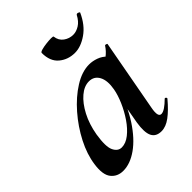

<svg xmlns="http://www.w3.org/2000/svg" viewBox="-175 -684 795 795"><g transform="rotate(-45 222.0 -287.0)"><path d="M83 13Q49 13 29.5 -11.5Q10 -36 18 -91Q25 -142 52.5 -195.5Q80 -249 120.5 -295.5Q161 -342 206.5 -370.5Q252 -399 294 -399Q314 -399 335 -391.5Q356 -384 371.5 -367.5Q387 -351 389 -324L329 -357Q346 -359 364.5 -373Q383 -387 396 -407Q398 -410 403.5 -408Q409 -406 408 -404L350 -89Q341 -42 361 -42Q371 -42 385 -51.5Q399 -61 415 -77Q418 -80 422 -76Q426 -72 423 -69Q392 -32 364.5 -11.5Q337 9 311 9Q279 9 267.5 -14.5Q256 -38 264 -89L289 -229L310 -246Q286 -164 248 -106Q210 -48 167 -17.5Q124 13 83 13ZM147 -60Q171 -60 195 -79Q219 -98 239.5 -128Q260 -158 274.5 -191.5Q289 -225 294 -253Q302 -298 288 -324Q274 -350 244 -350Q216 -350 189 -327Q162 -304 141 -264Q120 -224 111 -172Q101 -109 113 -84.5Q125 -60 147 -60ZM287 -474Q247 -474 218 -498Q189 -522 189 -571Q189 -576 201.5 -579.5Q214 -583 230.5 -585Q247 -587 259.5 -587Q272 -587 272 -584Q275 -559 293.5 -545.5Q312 -532 335 -532Q353 -532 371.5 -543.5Q390 -555 403 -580Q407 -585 414 -582Q421 -579 420 -577Q397 -526 359.5 -500Q322 -474 287 -474Z"/></g></svg>

Font: Cormorant Light
Style: Bold Italic
Weight: 700
Italic angle: -10°
Version: Version 4.000